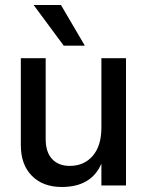

<svg xmlns="http://www.w3.org/2000/svg" viewBox="-20 -739 591 765"><path d="M482 0H384V-87Q344 6 226 6Q151 6 107 -38.5Q63 -83 63 -161V-507H162V-185Q162 -133 187.5 -105.5Q213 -78 258 -78Q315 -78 349.5 -118Q384 -158 384 -231V-507H482ZM318 -557H234L114 -719H223Z"/></svg>

Font: Hind Madurai Medium
Style: Regular
Weight: 500
Designer: Jyotish Sonowal
Foundry: Indian Type Foundry
Version: Version 1.001;PS 1.0;hotconv 1.0.86;makeotf.lib2.5.63406; tt